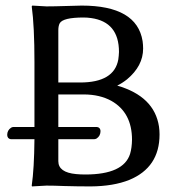

<svg xmlns="http://www.w3.org/2000/svg" viewBox="-20 -668 656 691"><path d="M189.9 -559.1V-371.1H268.1Q391.1 -371.1 405.8 -454.1Q407.7 -467.3 408.2 -481Q408.2 -588.9 308.1 -603Q294.4 -605 280.8 -605Q206.1 -605 194.8 -584Q189.9 -574.7 189.9 -559.1ZM147 -645Q174.3 -645 221.7 -646.5Q258.3 -647.9 273.9 -647.9Q472.7 -647.9 493.2 -520Q495.1 -506.3 495.1 -493.2Q495.1 -430.7 437 -382.3Q419.9 -368.7 401.9 -359.9Q535.6 -321.3 552.2 -212.4Q554.2 -198.2 554.2 -184.1Q554.2 -65.4 445.3 -20.5Q388.2 2.4 306.2 2.9Q257.8 2.9 210.9 1.5Q174.3 0 147 0L95.2 2.9L94.2 0Q103 -61 104 -167H19Q6.8 -168.5 5.9 -182.1Q5.9 -199.2 20 -208.5Q24.4 -210.9 27.8 -210.9H104V-444.8Q104 -573.7 94.2 -645L96.2 -647.9Q98.1 -647.9 147 -645ZM189.9 -167V-87.9Q189.9 -47.4 253.9 -41.5Q269 -40 287.1 -40Q424.8 -40 448.2 -114.3Q454.6 -135.7 455.1 -165Q455.1 -263.2 380.4 -305.2Q339.4 -327.6 283.2 -328.1H189.9V-210.9H329.1Q340.8 -209.5 341.8 -196.8Q341.8 -178.7 327.6 -169.4Q322.8 -167 318.8 -167Z"/></svg>

Font: Linux Biolinum Capitals O
Style: Small Caps
Weight: 400
Designer: Philipp H. Poll
Foundry: Philipp H. Poll
Version: Version 1.0.4